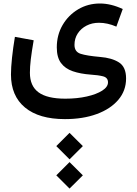

<svg xmlns="http://www.w3.org/2000/svg" viewBox="-20 -475 798 1119"><path d="M308.1 376.5 385.3 299.3 462.9 376.5 385.3 453.6ZM308.1 546.9 385.3 469.7 462.9 546.9 385.3 624ZM695.3 -422.4 658.2 -319.8Q606.4 -342.3 556.6 -342.3Q516.6 -342.3 484.4 -325.7Q452.1 -309.1 433.1 -280Q414.1 -251 414.1 -213.4Q414.1 -172.9 450 -161.4Q485.8 -149.9 563.5 -143.1Q631.8 -137.7 673.3 -111.3Q714.8 -85 714.8 -17.6Q714.8 53.7 669.4 106.9Q624 160.2 543.7 189.7Q463.4 219.2 358.4 219.2Q207.5 219.2 125.7 151.6Q43.9 84 43.9 -41Q43.9 -80.1 50 -138.4Q56.2 -196.8 66.9 -260.3L176.3 -240.2Q164.6 -172.4 159.4 -128.9Q154.3 -85.4 154.3 -50.8Q154.3 26.4 204.6 63.2Q254.9 100.1 360.8 100.1Q429.2 100.1 485.6 87.4Q542 74.7 575.7 53.2Q609.4 31.7 609.4 4.9Q609.4 -22.9 580.1 -30.3Q550.8 -37.6 509.8 -40Q448.7 -44.4 404.1 -59.8Q359.4 -75.2 335.2 -108.2Q311 -141.1 311 -198.7Q311 -271 344.7 -328.9Q378.4 -386.7 435.5 -420.7Q492.7 -454.6 562.5 -454.6Q626.5 -454.6 695.3 -422.4Z"/></svg>

Font: Estedad-FD SemiBold
Style: Regular
Weight: 600
Designer: Amin Abedi
Version: Version 7.3